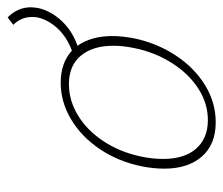

<svg xmlns="http://www.w3.org/2000/svg" viewBox="-62 -532 597 514"><g transform="rotate(-90 237.0 -275.5)"><path d="M474 -492Q474 -486 472 -472Q464 -438 437.5 -409.5Q411 -381 371 -367Q397 -330 397 -274Q397 -248 391 -216Q378 -154 345 -104Q312 -54 265.5 -25.5Q219 3 166 3Q107 3 74.5 -34Q42 -71 42 -135Q42 -163 48 -194Q61 -258 94.5 -307.5Q128 -357 174.5 -384.5Q221 -412 272 -412Q325 -412 358 -382Q395 -396 418 -421Q441 -446 447 -475Q448 -480 448 -489Q448 -518 427 -539L447 -554Q474 -527 474 -492ZM371 -271Q371 -326 344.5 -358Q318 -390 268 -390Q225 -390 185 -366Q145 -342 115.5 -297.5Q86 -253 74 -195Q68 -165 68 -138Q68 -81 95.5 -49.5Q123 -18 172 -18Q217 -18 257 -44Q297 -70 325.5 -115.5Q354 -161 365 -216Q371 -245 371 -271Z"/></g></svg>

Font: Ysabeau Extralight
Style: Italic
Weight: 200
Italic angle: -12°
Designer: Christian Thalmann (Catharsis Fonts)
Version: Version 0.003